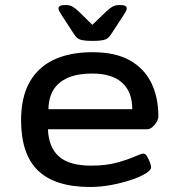

<svg xmlns="http://www.w3.org/2000/svg" viewBox="-20 -738 700 765"><path d="M339 7Q200 7 132 -58Q64 -123 64 -259Q64 -350 97.5 -410Q131 -470 194.5 -500Q258 -530 349 -530Q438 -530 495.5 -498.5Q553 -467 582 -409.5Q611 -352 611 -274Q611 -264 604 -252Q597 -240 587 -231.5Q577 -223 566 -223H171Q174 -150 215.5 -114Q257 -78 343 -78Q402 -78 445.5 -90Q489 -102 516 -114Q543 -126 551 -126Q559 -126 565.5 -115.5Q572 -105 577 -92Q582 -79 582 -71Q582 -60 560 -46.5Q538 -33 502 -21Q466 -9 423.5 -1Q381 7 339 7ZM173 -303H507Q507 -372 466.5 -408.5Q426 -445 347 -445Q290 -445 251.5 -428.5Q213 -412 193.5 -381Q174 -350 173 -303ZM457 -718Q473 -718 479 -714.5Q485 -711 485 -704Q485 -700 481.5 -693Q478 -686 472 -677L423 -602Q417 -593 410.5 -587Q404 -581 390 -578Q376 -575 349 -575Q322 -575 308 -578Q294 -581 287.5 -587Q281 -593 275 -602L226 -677Q220 -686 216.5 -693Q213 -700 213 -704Q213 -711 219.5 -714.5Q226 -718 241 -718Q258 -718 268.5 -712Q279 -706 294 -692L348 -639L403 -692Q418 -706 429 -712Q440 -718 457 -718Z"/></svg>

Font: Asap Expanded Medium
Style: Regular
Weight: 500
Width: 7
Designer: Pablo Cosgaya
Foundry: Omnibus-Type
Version: Version 3.001